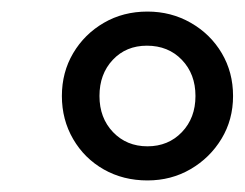

<svg xmlns="http://www.w3.org/2000/svg" viewBox="-20 -736 423 332"><path d="M235 -424Q193 -424 159.5 -443Q126 -462 106.5 -495.5Q87 -529 87 -570Q87 -611 106.5 -644Q126 -677 159.5 -696.5Q193 -716 235 -716Q276 -716 310 -696.5Q344 -677 363.5 -644Q383 -611 383 -570Q383 -529 363 -496Q343 -463 309.5 -443.5Q276 -424 235 -424ZM235 -483Q271 -483 294.5 -507.5Q318 -532 318 -570Q318 -608 294.5 -632.5Q271 -657 234 -657Q198 -657 175 -632.5Q152 -608 152 -570Q152 -532 175.5 -507.5Q199 -483 235 -483Z"/></svg>

Font: Nunito Sans 7pt SemiCondensed Medium
Style: Italic
Weight: 500
Width: 4
Italic angle: -9°
Designer: Vernon Adams
Foundry: Vernon Adams
Version: Version 3.101;gftools[0.9.27]